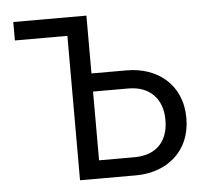

<svg xmlns="http://www.w3.org/2000/svg" viewBox="-43 -567 661 612"><g transform="rotate(-5 287.0 -260.5)"><path d="M255 -521H21V-462H189V0H368C464 0 544 -59 544 -168C544 -277 464 -336 368 -336H255ZM255 -58V-278H368C436 -278 477 -236 477 -168C477 -100 439 -58 368 -58Z"/></g></svg>

Font: Raleway Reg
Style: Regular
Weight: 400
Designer: Matt McInerney, Pablo Impallari, Rodrigo Fuenzalida
Foundry: Matt McInerney, Pablo Impallari, Rodrigo Fuenzalida
Version: Version 3.00 July 28, 2015